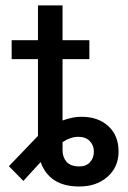

<svg xmlns="http://www.w3.org/2000/svg" viewBox="-20 -676 471 706"><path d="M308.6 -458.5H210V-232.9Q246.6 -246.6 279.3 -246.6Q340.8 -246.6 378.4 -212.2Q416 -177.7 416 -118.7Q416 -62 375.5 -26.1Q335 9.8 271.5 9.8Q161.6 9.8 129.4 -80.1L65.9 -10.7L12.7 -64.9L119.6 -176.3V-458.5H22.9V-528.3H119.6V-656.2H210V-528.3H308.6ZM268.1 -172.9Q239.3 -172.9 210 -153.3V-123Q210 -97.7 224.9 -80.8Q239.7 -64 272.5 -64Q296.9 -64 311 -79.6Q325.2 -95.2 325.2 -118.7Q325.2 -141.6 310.1 -157.2Q294.9 -172.9 268.1 -172.9Z"/></svg>

Font: Roboto
Style: Regular
Weight: 400
Designer: Google
Version: Version 2.134; 2016; ttfautohint (v1.6)